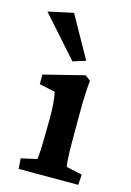

<svg xmlns="http://www.w3.org/2000/svg" viewBox="-139 -715 523 769"><g transform="rotate(15 123.0 -330.5)"><path d="M17.6 0 14.6 -43 80.1 -57.6Q81.1 -61.5 82 -74.2Q83 -86.9 84 -107.9Q85 -128.9 85 -157.2L85.9 -231.4Q85.9 -261.7 84 -287.6Q82 -313.5 77.1 -335.9L11.7 -349.6V-389.6L179.7 -431.6L202.1 -415Q199.2 -384.8 197.8 -354Q196.3 -323.2 196.3 -283.2V-160.2Q196.3 -124 197.8 -94.7Q199.2 -65.4 202.1 -57.6L267.6 -43L264.6 0ZM114.3 -471.7 -34.2 -638.7 70.3 -661.1 167 -488.3Z"/></g></svg>

Font: Crimson Pro ExtraLight SemiBold
Style: Regular
Weight: 600
Version: Version 1.002